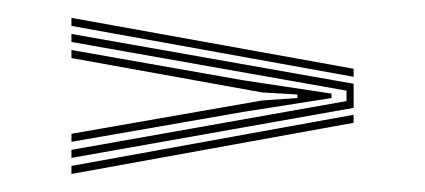

<svg xmlns="http://www.w3.org/2000/svg" viewBox="-20 -510 476 215"><path d="M60 -481V-490L376 -433V-424ZM60 -333.2V-342.2L368 -396.8V-408.5L60 -463V-472L376 -416.2V-389.2ZM60 -351.2V-360.2L273.5 -397.5L313 -400.2V-404.2L273.5 -406.5L60 -445V-454L253 -420L351.2 -405.2V-400.2L253 -384.8ZM60 -315.2V-324.2L376 -381.5V-372.5Z"/></svg>

Font: Big Shoulders Inline Text Thin Thin
Style: Regular
Weight: 250
Version: Version 2.002